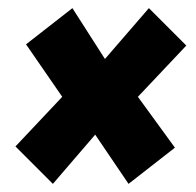

<svg xmlns="http://www.w3.org/2000/svg" viewBox="-20 -542 483 472"><path d="M346 -522 438 -430 319 -304 410 -179 296 -90 214 -211 110 -90 18 -182 133 -304 44 -433 158 -522 238 -397Z"/></svg>

Font: Fira Sans Extra Condensed Black
Style: Italic
Weight: 900
Width: 3
Italic angle: -8°
Designer: Carrois Corporate & Edenspiekermann AG
Foundry: Carrois Corporate GbR & Edenspiekermann AG
Version: Version 4.203